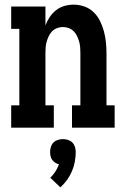

<svg xmlns="http://www.w3.org/2000/svg" viewBox="-20 -548 540 824"><path d="M28 0V-96H63V-424H28V-520H175V-439Q182 -458 193.5 -475Q205 -492 221 -504.5Q237 -517 256.5 -522.5Q276 -528 296 -528Q320 -528 342.5 -520Q365 -512 382 -495.5Q399 -479 409.5 -457.5Q420 -436 426 -413.5Q432 -391 434.5 -367.5Q437 -344 437 -320V-96H472V0H289V-96H325V-320Q325 -333 324 -345.5Q323 -358 319.5 -370Q316 -382 310.5 -393.5Q305 -405 296 -414Q287 -423 275 -427.5Q263 -432 250 -432Q237 -432 225 -427.5Q213 -423 204 -414Q195 -405 189.5 -393.5Q184 -382 180.5 -370Q177 -358 176 -345.5Q175 -333 175 -320V-96H211V0ZM239 256 196 215Q208 203 217.5 188.5Q227 174 233 157Q224 155 216.5 150Q209 145 204 138Q199 131 197 122Q195 113 195 104Q195 93 198.5 82Q202 71 209.5 63.5Q217 56 228 52.5Q239 49 250 49Q261 49 272 52.5Q283 56 290.5 63.5Q298 71 301.5 82Q305 93 305 104Q305 125 301 146.5Q297 168 288.5 187.5Q280 207 267.5 224.5Q255 242 239 256Z"/></svg>

Font: Iosevka Gothic
Style: Bold
Weight: 700
Monospace: yes
Designer: Belleve Invis
Foundry: Belleve Invis
Version: Version 15.5.1; ttfautohint (v1.8.4)